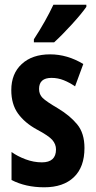

<svg xmlns="http://www.w3.org/2000/svg" viewBox="-20 -786 408 816"><path d="M207 -766Q191 -732 170.5 -695.5Q150 -659 124 -619V-606H210Q244 -637 285.5 -682.5Q327 -728 347 -757V-766ZM227 -325Q176 -355 161 -370Q146 -385 146 -408Q146 -455 199 -455Q226 -455 251 -445Q276 -435 299 -419L334 -514Q266 -555 193 -555Q117 -555 72.5 -514Q28 -473 28 -403Q28 -343 56.5 -303.5Q85 -264 136 -236Q187 -209 202.5 -191Q218 -173 218 -151Q218 -96 158 -96Q123 -96 88.5 -109Q54 -122 29 -140V-21Q89 10 168 10Q249 10 294 -33Q339 -76 339 -157Q339 -220 308 -257.5Q277 -295 227 -325Z"/></svg>

Font: Noto Sans UI Condensed
Style: Bold
Weight: 700
Width: 3
Designer: Monotype Design Team
Foundry: Monotype Imaging Inc.
Version: 1.001